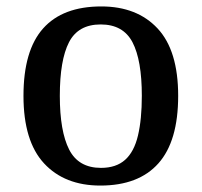

<svg xmlns="http://www.w3.org/2000/svg" viewBox="-20 -567 627 597"><path d="M292 10Q181 10 117 -59Q53 -128 53 -269Q53 -410 114 -478.5Q175 -547 295 -547Q406 -547 470 -478.5Q534 -410 534 -269Q534 -128 472.5 -59Q411 10 292 10ZM294 -45Q341 -45 369 -70Q397 -95 409 -145.5Q421 -196 421 -269Q421 -380 392 -435.5Q363 -491 293 -491Q223 -491 194.5 -435.5Q166 -380 166 -269Q166 -159 195 -102Q224 -45 294 -45Z"/></svg>

Font: Noto Serif Gujarati Medium
Style: Regular
Weight: 500
Version: Version 2.102